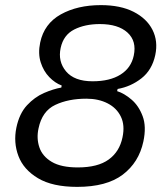

<svg xmlns="http://www.w3.org/2000/svg" viewBox="-20 -719 647 750"><path d="M281.5 11Q185 11 128.5 -22.8Q72 -56.5 52 -109.5Q32 -162.5 44 -220.5Q55.5 -275.5 85.5 -307.8Q115.5 -340 152 -355.8Q188.5 -371.5 219.5 -377L221 -385Q195 -394.5 172.5 -417.8Q150 -441 139 -475.5Q128 -510 137 -553Q152.5 -626.5 217.5 -662.8Q282.5 -699 374 -699Q450.5 -699 502 -672.8Q553.5 -646.5 575.8 -602.2Q598 -558 586.5 -504Q574 -445.5 532.5 -413Q491 -380.5 439.5 -371.5L437.5 -363Q465 -354.5 493.5 -330.2Q522 -306 537.2 -265.2Q552.5 -224.5 540 -166Q522.5 -84.5 459.5 -36.8Q396.5 11 281.5 11ZM341.5 -401.5Q409.5 -401.5 451 -427.8Q492.5 -454 502.5 -502Q514.5 -558.5 478 -591.8Q441.5 -625 370 -625Q312 -625 270 -603.8Q228 -582.5 217 -532Q205.5 -479 238 -440.2Q270.5 -401.5 341.5 -401.5ZM284 -65Q362 -65 404.5 -95.8Q447 -126.5 458.5 -182.5Q468.5 -229.5 452.2 -263.2Q436 -297 400.5 -315.2Q365 -333.5 317.5 -333.5Q247 -333.5 195.8 -309.2Q144.5 -285 130.5 -217.5Q122 -178.5 133.8 -143.5Q145.5 -108.5 182 -86.8Q218.5 -65 284 -65Z"/></svg>

Font: Commissioner
Style: Italic
Weight: 400
Italic angle: -12°
Designer: Kostas Bartsokas
Foundry: Kostas Bartsokas
Version: Version 1.000; ttfautohint (v1.8.3)